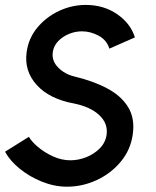

<svg xmlns="http://www.w3.org/2000/svg" viewBox="-43 -726 618 760"><path d="M222 13Q172.5 13 123.2 -6.8Q74 -26.5 35 -58.2Q-4 -90 -23 -125.5L71.5 -184.5Q82 -165.5 107.5 -144Q133 -122.5 166.8 -107Q200.5 -91.5 236 -91.5Q267.5 -91.5 298.5 -103.8Q329.5 -116 352 -138.8Q374.5 -161.5 379 -193Q385 -237.5 350 -270.2Q315 -303 251.5 -316Q152.5 -334 102.2 -389.8Q52 -445.5 62.5 -520Q70 -575 105 -617Q140 -659 190.8 -682.8Q241.5 -706.5 296.5 -706.5Q367.5 -706.5 420.8 -669.8Q474 -633 491 -578L390 -533.5Q379.5 -567.5 347.2 -584.8Q315 -602 281.5 -602Q255.5 -602 230.2 -591.8Q205 -581.5 187.2 -563Q169.5 -544.5 166 -520Q161 -485.5 187 -459Q213 -432.5 250.5 -423.5Q326 -405.5 381.5 -376Q437 -346.5 464.2 -302Q491.5 -257.5 482.5 -194Q474 -133 435.2 -86.2Q396.5 -39.5 340 -13.2Q283.5 13 222 13Z"/></svg>

Font: Urbanist SemiBold
Style: Italic
Weight: 600
Italic angle: -8°
Designer: Corey Hu
Foundry: Corey Hu
Version: Version 1.321; ttfautohint (v1.8.4.7-5d5b)